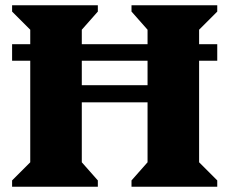

<svg xmlns="http://www.w3.org/2000/svg" viewBox="-20 -710 872 730"><path d="M26 0V-24L95 -93V-597L26 -666V-690H352V-666L291 -597V-386H541V-597L480 -666V-690H806V-666L737 -597V-93L806 -24V0H480V-24L541 -93V-321H291V-93L352 -24V0ZM26 -479V-542H806V-479Z"/></svg>

Font: Platypi ExtraBold
Style: Regular
Weight: 800
Designer: David Sargent
Foundry: Bolt Cutter Type
Version: Version 1.200; ttfautohint (v1.8.4.7-5d5b)